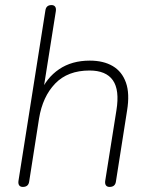

<svg xmlns="http://www.w3.org/2000/svg" viewBox="-20 -731 599 757"><path d="M70 6Q60 6 55.5 -0.5Q51 -7 53 -19L159 -690Q162 -711 183 -711Q193 -711 197.5 -704.5Q202 -698 200 -686L149 -364H138Q163 -424 213 -458Q263 -492 334 -492Q388 -492 424.5 -470.5Q461 -449 476.5 -405.5Q492 -362 481 -295L437 -15Q434 6 412 6Q402 6 397.5 -0.5Q393 -7 395 -19L439 -296Q452 -376 425 -414.5Q398 -453 333 -453Q247 -453 197.5 -401.5Q148 -350 134 -264L95 -15Q92 6 70 6Z"/></svg>

Font: Nunito Variable Extra Light
Style: Italic
Weight: 200
Italic angle: -9°
Designer: Vernon Adams
Foundry: Vernon Adams
Version: Version 3.602